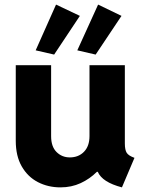

<svg xmlns="http://www.w3.org/2000/svg" viewBox="-20 -810 631 838"><path d="M244.1 7.8Q189.9 7.8 145.5 -15.1Q101.1 -38.1 75 -83.5Q48.8 -128.9 48.8 -195.3V-525.4H203.1V-215.8Q203.1 -169.9 226.8 -146.5Q250.5 -123 284.7 -123Q322.8 -123 346.7 -147.7Q370.6 -172.4 370.6 -215.8V-525.4H524.9V-184.1Q524.9 -155.8 533 -143.1Q541 -130.4 566.9 -121.1L512.2 7.8Q426.3 -14.6 406.7 -60.1H402.8Q372.1 -29.3 332 -10.7Q292 7.8 244.1 7.8ZM216.3 -571.8 135.7 -590.3 224.6 -790 328.6 -740.7ZM397.5 -571.8 317.4 -590.3 408.2 -790 510.3 -740.7Z"/></svg>

Font: Reddit Sans ExtraBold
Style: Regular
Weight: 800
Designer: Stephen Hutchings
Foundry: Reddit
Version: Version 1.014; ttfautohint (v1.8.4.7-5d5b)